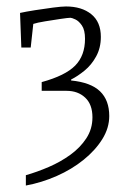

<svg xmlns="http://www.w3.org/2000/svg" viewBox="-20 -490 406 594"><path d="M60 84V52Q95 42 131 26.5Q167 11 197.5 -11Q228 -33 247 -62Q266 -91 266 -127Q266 -167 243.5 -188Q221 -209 186 -209H109V-236Q182 -256 212.5 -287Q243 -318 243 -370Q243 -397 233.5 -411Q224 -425 213 -430Q202 -435 198 -435Q191 -435 167.5 -431.5Q144 -428 119.5 -424Q95 -420 83 -416L75 -343H46L42 -450Q60 -454 88.5 -458.5Q117 -463 144 -466.5Q171 -470 184 -470Q233 -470 262.5 -446Q292 -422 292 -376Q292 -342 277.5 -315.5Q263 -289 241.5 -271.5Q220 -254 200 -244V-241Q261 -235 289.5 -207.5Q318 -180 318 -131Q318 -94 296.5 -59.5Q275 -25 238.5 4.5Q202 34 155.5 54.5Q109 75 60 84Z"/></svg>

Font: Grenze Gotisch ExtraLight
Style: Regular
Weight: 200
Designer: Renata Polastri
Foundry: Omnibus-Type
Version: Version 1.001